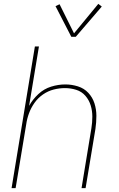

<svg xmlns="http://www.w3.org/2000/svg" viewBox="-20 -976 616 996"><path d="M40 0H61L116 -331Q120 -360 130.5 -388.5Q141 -417 159 -442.5Q177 -468 203 -486Q229 -504 258.5 -511.5Q288 -519 317 -519Q347 -519 375.5 -510Q404 -501 423 -479Q442 -457 450.5 -429Q459 -401 459 -371Q459 -341 454 -310L403 0H424L475 -307Q480 -341 480 -375Q480 -409 470 -440Q460 -471 438 -494.5Q416 -518 384 -528Q352 -538 319 -538Q282 -538 245 -526.5Q208 -515 179 -488Q150 -461 131 -427L182 -735H161ZM350 -785H373L508 -942L490 -956L364 -803L289 -954L268 -944Z"/></svg>

Font: Iosevka Sparkle Thin Oblique
Style: Regular
Weight: 100
Italic angle: -9°
Designer: Belleve Invis
Foundry: Belleve Invis
Version: Version 4.5.0; ttfautohint (v1.8.3)